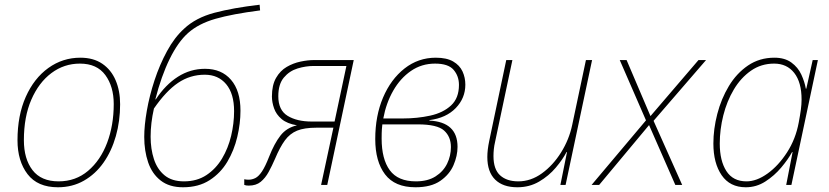

<svg xmlns="http://www.w3.org/2000/svg" viewBox="-20 -782 3507 812"><path d="M225 10Q139 10 96.5 -45.5Q54 -101 54 -189Q54 -294 89 -372.5Q124 -451 184.5 -494.5Q245 -538 320 -538Q375 -538 412.5 -512.5Q450 -487 469 -442.5Q488 -398 488 -341Q488 -270 470 -206.5Q452 -143 418 -94.5Q384 -46 335 -18Q286 10 225 10ZM228 -15Q300 -15 352.5 -59.5Q405 -104 433 -178Q461 -252 461 -342Q461 -416 425.5 -464.5Q390 -513 318 -513Q251 -513 197.5 -473Q144 -433 112.5 -360.5Q81 -288 81 -189Q81 -110 117.5 -62.5Q154 -15 228 -15Z M754 10Q696 10 659.5 -18.5Q623 -47 606.5 -95.5Q590 -144 590 -203Q590 -251 601 -314Q612 -377 633.5 -442.5Q655 -508 686.5 -566Q718 -624 759 -661Q808 -707 887 -728Q966 -749 1078 -762L1080 -738Q963 -723 891.5 -702.5Q820 -682 776 -643Q733 -605 697.5 -532.5Q662 -460 637 -362H639Q680 -424 732.5 -457.5Q785 -491 847 -491Q917 -491 957 -444.5Q997 -398 997 -314Q997 -260 983.5 -203Q970 -146 941.5 -98Q913 -50 866.5 -20Q820 10 754 10ZM758 -15Q813 -15 853 -41.5Q893 -68 919 -111.5Q945 -155 957.5 -207.5Q970 -260 970 -312Q970 -386 936.5 -426Q903 -466 846 -466Q784 -466 733 -431.5Q682 -397 631 -323Q624 -292 620.5 -262.5Q617 -233 617 -204Q617 -152 631 -109Q645 -66 676 -40.5Q707 -15 758 -15Z M1032 3Q1020 3 1013 0V-24Q1021 -22 1031 -22Q1046 -22 1060 -29Q1074 -36 1088 -57Q1102 -78 1118 -119Q1140 -175 1166 -208.5Q1192 -242 1236 -252Q1194 -259 1171 -278.5Q1148 -298 1139 -324Q1130 -350 1130 -374Q1130 -422 1147.5 -452.5Q1165 -483 1192.5 -499Q1220 -515 1251 -521.5Q1282 -528 1308 -528H1476L1364 0H1338L1390 -242H1319Q1267 -242 1236.5 -229.5Q1206 -217 1185 -188.5Q1164 -160 1143 -110Q1130 -80 1116 -54.5Q1102 -29 1082.5 -13Q1063 3 1032 3ZM1298 -268H1395L1445 -503H1307Q1273 -503 1238.5 -492.5Q1204 -482 1180.5 -454Q1157 -426 1157 -375Q1157 -316 1196.5 -292Q1236 -268 1298 -268Z M1737 10Q1650 10 1608.5 -44.5Q1567 -99 1567 -194Q1567 -292 1600 -369.5Q1633 -447 1691 -492.5Q1749 -538 1823 -538Q1869 -538 1896.5 -522Q1924 -506 1936 -480Q1948 -454 1948 -424Q1948 -367 1907.5 -325Q1867 -283 1796 -274V-272Q1915 -266 1915 -161Q1915 -123 1898 -83.5Q1881 -44 1842 -17Q1803 10 1737 10ZM1601 -281H1683Q1745 -281 1799.5 -293Q1854 -305 1887.5 -336Q1921 -367 1921 -423Q1921 -460 1898.5 -486.5Q1876 -513 1820 -513Q1763 -513 1718 -482Q1673 -451 1643 -398.5Q1613 -346 1601 -281ZM1739 -15Q1789 -15 1822 -36Q1855 -57 1871 -90Q1887 -123 1887 -160Q1887 -204 1858 -230Q1829 -256 1747 -256H1597Q1596 -249 1595 -235Q1594 -221 1594 -196Q1594 -109 1628.5 -62Q1663 -15 1739 -15Z M2168 10Q2107 10 2074 -22.5Q2041 -55 2041 -118Q2041 -148 2049 -186L2121 -528H2147L2074 -183Q2070 -166 2068.5 -151Q2067 -136 2067 -122Q2067 -66 2095 -40.5Q2123 -15 2172 -15Q2225 -15 2272 -49Q2319 -83 2353 -137.5Q2387 -192 2400 -254L2458 -528H2484L2372 0H2350L2378 -139H2376Q2360 -108 2330.5 -73Q2301 -38 2260 -14Q2219 10 2168 10Z M2482 0 2712 -273 2601 -528H2630L2731 -291L2934 -528H2966L2744 -271L2865 0H2836L2725 -253L2514 0Z M3134 10Q3067 10 3032 -41Q2997 -92 2997 -175Q2997 -236 3013.5 -300Q3030 -364 3062.5 -418Q3095 -472 3143.5 -505Q3192 -538 3255 -538Q3299 -538 3327 -517.5Q3355 -497 3369 -466.5Q3383 -436 3388 -407H3390L3417 -528H3439L3327 0H3305L3332 -139H3330Q3313 -108 3284 -73.5Q3255 -39 3217 -14.5Q3179 10 3134 10ZM3137 -15Q3180 -15 3226 -48Q3272 -81 3308.5 -137.5Q3345 -194 3358 -264Q3364 -296 3367 -318.5Q3370 -341 3370 -361Q3370 -434 3339 -473.5Q3308 -513 3254 -513Q3199 -513 3156 -483Q3113 -453 3083.5 -403.5Q3054 -354 3039 -294Q3024 -234 3024 -175Q3024 -102 3052 -58.5Q3080 -15 3137 -15Z"/></svg>

Font: Noto Sans Disp Thin
Style: Italic
Weight: 100
Italic angle: -12°
Designer: Monotype Design Team
Foundry: Monotype Imaging Inc.
Version: Version 2.000;GOOG;noto-source:20170915:90ef993387c0